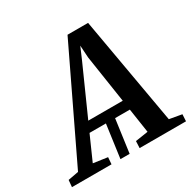

<svg xmlns="http://www.w3.org/2000/svg" viewBox="-235 -907 1064 1068"><g transform="rotate(-30 297.5 -373.0)"><path d="M241 0 272.5 -229H331.5L300 0ZM-70.5 0 -66.5 -44 1 -56.5 332 -746.5H464L585 -58L664.5 -44L662 0H364L366 -44L447.5 -56.5L424 -212.5H165L96 -57L187 -44L183.5 0ZM193 -275H414.5L368 -580L363 -658.5L331.5 -585Z"/></g></svg>

Font: Merriweather 20pt SemiBold
Style: Italic
Weight: 600
Italic angle: -7.8°
Version: Version 2.101